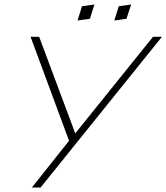

<svg xmlns="http://www.w3.org/2000/svg" viewBox="-20 -842 747 862"><path d="M403.8 -821.8 348.1 -814 328.1 -750 383.8 -757.8ZM568.8 -821.8 513.2 -814 493.2 -750 547.9 -757.8ZM317.9 -243.2 155.8 -676.8H117.2L290 -210L123 0H162.1L707 -676.8H667Z"/></svg>

Font: Comic Neue Angular Light Italic
Style: Regular
Weight: 300
Italic angle: -12°
Designer: Craig Rozynski
Foundry: Craig Rozynski
Version: Version 2.003